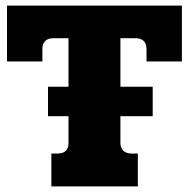

<svg xmlns="http://www.w3.org/2000/svg" viewBox="-20 -664 673 684"><path d="M502 -445V-489Q502 -528 461 -528H409V-355H524V-250H409V-154Q409 -137 419.5 -127Q430 -117 450 -117H471V0H163V-117H184Q224 -117 224 -154V-250H151V-355H224V-528H172Q131 -528 131 -489V-445H5V-644H628V-445Z"/></svg>

Font: Pridi
Style: Bold
Weight: 700
Designer: Katatrad Team
Foundry: CadsonDemak
Version: Version 1.001